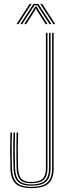

<svg xmlns="http://www.w3.org/2000/svg" viewBox="-20 -970 364 995"><path d="M142 5Q85.5 5 60.5 -19Q35.5 -43 34 -98Q32.5 -150.5 32.5 -190.5Q32.5 -230.5 34 -283H42Q41 -248 40.6 -219.4Q40.2 -190.8 40.6 -162.1Q41 -133.5 42 -98Q43.5 -46.2 66.8 -23.9Q90 -1.5 142 -1.5Q200 -1.5 225 -23.9Q250 -46.2 250 -98V-800H258V-98Q258 -43 231 -19Q204 5 142 5ZM142 -7.8Q94.5 -7.8 73 -28.8Q51.5 -49.8 50 -98Q49 -132 48.6 -161.2Q48.2 -190.5 48.6 -219.8Q49 -249 50 -283H58Q56.5 -231.2 56.5 -191Q56.5 -150.8 58 -99Q59.5 -52.2 79.6 -33.2Q99.8 -14.2 142 -14.2Q191.2 -14.2 212.6 -33.8Q234 -53.2 234 -98V-800H242V-98Q242 -49.8 218.9 -28.8Q195.8 -7.8 142 -7.8ZM142 -20.5Q99.8 -20.5 83.4 -39.9Q67 -59.2 66 -98.5Q65.2 -136.8 65 -163.1Q64.8 -189.5 65.1 -216.4Q65.5 -243.2 66 -283H74Q72.8 -239.8 72.5 -210.5Q72.2 -181.2 72.8 -156Q73.2 -130.8 74 -99Q75 -59.2 91.1 -43.1Q107.2 -27 142 -27Q182.8 -27 200.4 -43.5Q218 -60 218 -98V-800H226V-98Q226 -56.5 206.5 -38.5Q187 -20.5 142 -20.5ZM65.5 -845 133.5 -950H143.5L75.5 -845ZM85.5 -845 153.5 -950H178.5L246.5 -845H236.5L183 -927.5L173 -942.5H159L148.8 -927.5L95.5 -845ZM105.5 -845 155.2 -922.8 162 -935.8H170L177 -922.8L226.5 -845H216.5L169.8 -918.2L167 -926H165L162.2 -918.2L115.5 -845ZM256.5 -845 188.5 -950H198.5L266.5 -845Z"/></svg>

Font: Big Shoulders Inline Text Thin Thin
Style: Regular
Weight: 250
Version: Version 2.002